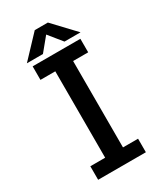

<svg xmlns="http://www.w3.org/2000/svg" viewBox="-213 -944 875 1026"><g transform="rotate(-30 225.0 -431.0)"><path d="M388.5 -729.5H289.5L223.5 -811L156.5 -729.5H57.5L182.5 -862H263.5ZM370.5 -616.5H277.5V-83.5H370.5V0H76V-83.5H167.5V-616.5H76V-700H370.5Z"/></g></svg>

Font: League Mono Condensed Medium
Style: Regular
Weight: 500
Width: 1
Designer: Tyler Finck
Foundry: The League of Moveable Type / Tyler Finck
Version: Version 2.210